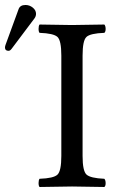

<svg xmlns="http://www.w3.org/2000/svg" viewBox="-56 -745 452 767"><path d="M45.9 -725.1Q62 -725.1 75 -714.6Q87.9 -704.1 87.9 -689.9Q87.9 -680.2 82 -671.9L-9.8 -549.8Q-15.6 -542 -22 -542Q-36.1 -542 -36.1 -555.2Q-36.1 -559.1 -34.2 -564.9L18.1 -708Q23.9 -725.1 45.9 -725.1ZM273.9 -122.1Q273.9 -62 289.6 -47.6Q305.2 -33.2 360.8 -30.8Q365.7 -25.9 366 -13.9Q366.2 -2 360.8 2Q260.7 0 231.9 0Q199.7 0 102.1 2Q98.1 -2 98.1 -13.9Q98.1 -25.9 102.1 -30.8Q158.2 -32.7 173.6 -47.4Q189 -62 189 -122.1V-522.9Q189 -583 173.6 -597.4Q158.2 -611.8 102.1 -613.8Q98.1 -617.7 98.1 -629.9Q98.1 -642.1 102.1 -647Q202.1 -645 231 -645Q263.2 -645 360.8 -647Q365.7 -642.1 366 -630.1Q366.2 -618.2 360.8 -613.8Q304.7 -611.8 289.3 -597.4Q273.9 -583 273.9 -522.9Z"/></svg>

Font: Linux Libertine Capitals
Style: Small Caps
Weight: 400
Designer: Philipp H. Poll
Foundry: Philipp H. Poll
Version: Version 5.1.3